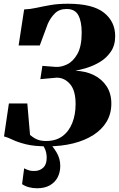

<svg xmlns="http://www.w3.org/2000/svg" viewBox="-20 -773 636 1026"><path d="M232 9Q162 9 117.8 -2.2Q73.5 -13.5 46.8 -26.5Q20 -39.5 1.5 -44L27.5 -220H126L140.5 -52Q153.5 -41 166 -33.8Q178.5 -26.5 193.2 -23Q208 -19.5 226 -19.5Q278.5 -19.5 313.5 -45.2Q348.5 -71 366.2 -115.8Q384 -160.5 384 -217Q384 -289.5 354.2 -323.8Q324.5 -358 283 -358L195.5 -350L206.5 -421L278 -415.5Q306 -413.5 338.2 -428.8Q370.5 -444 393.5 -484.5Q416.5 -525 416.5 -598.5Q416.5 -658.5 398.5 -691.8Q380.5 -725 336 -725Q297 -725 273.5 -701.8Q250 -678.5 235.5 -646L192.5 -530H79.5L109 -722.5Q142.5 -724 176.2 -731.5Q210 -739 250.2 -746Q290.5 -753 343 -753Q475.5 -753 535.5 -705.2Q595.5 -657.5 595.5 -580Q595.5 -530.5 572.2 -496.8Q549 -463 514.5 -442.2Q480 -421.5 444 -410.5Q408 -399.5 382.5 -395Q438.5 -393 481.8 -371.5Q525 -350 550 -311.5Q575 -273 575 -219.5Q575 -165.5 550 -123.2Q525 -81 479 -51.5Q433 -22 370.2 -6.5Q307.5 9 232 9ZM220.5 -17 238 -15Q262 8 282 41Q302 74 302 113.5Q302 148 287.8 175Q273.5 202 246 217.5Q218.5 233 178.5 233Q155 233 134.5 227.5Q114 222 98 211L109 126.5Q121 133 134.8 137.2Q148.5 141.5 168.5 140.5Q194.5 139 212 122Q229.5 105 229.5 70Q229.5 40.5 218 18.2Q206.5 -4 197 -15Z"/></svg>

Font: Merriweather 144pt Black
Style: Italic
Weight: 900
Italic angle: -7.8°
Version: Version 2.101